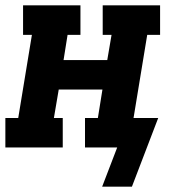

<svg xmlns="http://www.w3.org/2000/svg" viewBox="-21 -550 641 716"><path d="M471 146H360L416 0H296V-110H344L361 -216H198L180 -110H213V0H-1V-110H47L98 -420H65V-530H279V-420H231L216 -326H379L395 -420H362V-530H576V-420H528L477 -110H569Z"/></svg>

Font: Iosevka Slab XBdExObl
Style: Regular
Weight: 800
Width: 7
Italic angle: -9°
Monospace: yes
Designer: Belleve Invis
Foundry: Belleve Invis
Version: Version 11.1.0; ttfautohint (v1.8.3)